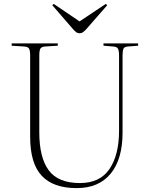

<svg xmlns="http://www.w3.org/2000/svg" viewBox="-20 -953 770 987"><path d="M374 14Q254 14 194.5 -49.5Q135 -113 135 -250V-668Q135 -694 129 -703.5Q123 -713 103 -714L40 -718V-730H277V-718L212 -714Q196 -713 189 -705Q182 -697 182 -668V-273Q182 -143 230.5 -77.5Q279 -12 391 -12Q494 -12 543 -84.5Q592 -157 592 -281V-668Q592 -692 586.5 -702.5Q581 -713 561 -714L512 -718V-730H690V-718L639 -714Q620 -713 615 -703Q610 -693 610 -667V-271Q610 -135 549 -60.5Q488 14 374 14ZM389 -782Q379 -782 371.5 -787.5Q364 -793 353 -806L249 -926L256 -933L389 -843L524 -933L531 -926L420 -799Q413 -792 406 -787Q399 -782 389 -782Z"/></svg>

Font: Display Extralight
Style: Regular
Weight: 200
Designer: Latin by Veronika Burian and Jose Scaglione. Greek by Irene Vlachou. Cyrillic by Vera Evstafieva.
Foundry: TypeTogether
Version: Version 3.002